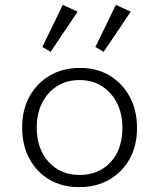

<svg xmlns="http://www.w3.org/2000/svg" viewBox="-20 -754 654 789"><path d="M305 15Q236 15 183.5 -15.5Q131 -46 101 -101.5Q71 -157 71 -232Q71 -303 101.5 -358Q132 -413 185.5 -444Q239 -475 309 -475Q378 -475 430.5 -443.5Q483 -412 513 -356.5Q543 -301 543 -228Q543 -155 512.5 -100.5Q482 -46 428.5 -15.5Q375 15 305 15ZM307 -35Q385 -35 434 -87Q483 -139 483 -230Q483 -287 460.5 -331Q438 -375 398.5 -400Q359 -425 307 -425Q255 -425 215.5 -400.5Q176 -376 153.5 -332Q131 -288 131 -230Q131 -142 180 -88.5Q229 -35 307 -35ZM154 -561 238 -734 299 -706 188 -541ZM372 -561 456 -734 517 -706 406 -541Z"/></svg>

Font: Intel One Mono Light
Style: Regular
Weight: 300
Monospace: yes
Designer: Fred Shallcrass
Foundry: Frere-Jones Type LLC
Version: Version 1.004